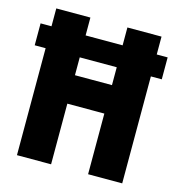

<svg xmlns="http://www.w3.org/2000/svg" viewBox="-103 -776 806 867"><g transform="rotate(15 300.0 -343.0)"><path d="M54 0V-686H213.5V-416.5H386.5V-686H546V0H386.5V-283.5H213.5V0ZM3 -500V-602.5H597V-500Z"/></g></svg>

Font: Chivo Mono Medium
Style: Regular
Weight: 500
Monospace: yes
Designer: Hector Gatti
Foundry: Omnibus-Type
Version: Version 1.008